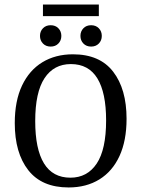

<svg xmlns="http://www.w3.org/2000/svg" viewBox="-20 -817 623 845"><path d="M282 8Q164 8 104.5 -68Q45 -144 45 -275Q45 -373 77 -440.5Q109 -508 166.5 -543Q224 -578 301 -578Q419 -578 478 -501.5Q537 -425 537 -294Q537 -198 506 -130.5Q475 -63 417.5 -27.5Q360 8 282 8ZM292 -535Q217 -535 176 -473Q135 -411 135 -284Q135 -161 173.5 -98Q212 -35 290 -35Q364 -35 405.5 -97Q447 -159 447 -287Q447 -409 408.5 -472Q370 -535 292 -535ZM203 -612Q182 -612 169 -625.5Q156 -639 156 -659Q156 -679 169 -692.5Q182 -706 203 -706Q224 -706 237 -692.5Q250 -679 250 -659Q250 -639 237 -625.5Q224 -612 203 -612ZM381 -612Q360 -612 347 -625.5Q334 -639 334 -659Q334 -679 347 -692.5Q360 -706 381 -706Q402 -706 415 -692.5Q428 -679 428 -659Q428 -639 415 -625.5Q402 -612 381 -612ZM169 -797H415V-746H169Z"/></svg>

Font: Yrsa
Style: Regular
Weight: 400
Designer: Anna Giedrys (Yrsa+Rasa design), David Brezina (Yrsa art-direction, Rasa art-direction, design)
Foundry: Rosetta Type Foundry
Version: Version 2.004